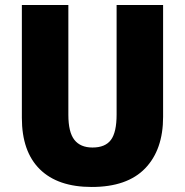

<svg xmlns="http://www.w3.org/2000/svg" viewBox="-20 -734 735 764"><path d="M629 -269Q629 -138 557.5 -64Q486 10 345 10Q210 10 138.5 -60.5Q67 -131 67 -265V-714H252V-277Q252 -208 276 -177.5Q300 -147 348 -147Q399 -147 421.5 -177.5Q444 -208 444 -278V-714H629Z"/></svg>

Font: Noto Sans Lao Looped SemiCondensed Black
Style: Regular
Weight: 900
Width: 4
Designer: Mark Frömberg, Ben Mitchell
Foundry: The Fontpad Ltd
Version: Version 1.002; ttfautohint (v1.8.4.7-5d5b)